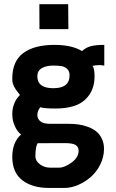

<svg xmlns="http://www.w3.org/2000/svg" viewBox="-20 -717 558 924"><path d="M169.4 -696.8H308.1L309.1 -576.7H169.9ZM264.2 89.8Q291 89.8 324.7 65.2Q358.4 40.5 358.4 7.8Q358.4 -9.3 344.5 -18.8Q330.6 -28.3 292 -28.3L161.6 -27.8Q150.4 -13.2 150.4 35.6Q150.4 57.6 172.1 73.7Q193.8 89.8 220.2 89.8ZM314.9 -354.5Q314.9 -374.5 303.2 -385.3Q291.5 -396 276.1 -398.7Q260.7 -401.4 236.3 -401.4Q201.7 -401.4 180.7 -388.7Q159.7 -376 159.7 -350.1Q159.7 -292.5 236.8 -292.5Q314.9 -292.5 314.9 -354.5ZM424.8 -399.9Q435.1 -389.2 435.1 -349.6Q435.1 -279.8 389.6 -237.3Q344.2 -194.8 247.6 -194.8H246.1Q189 -194.8 174.3 -201.2Q159.7 -184.1 159.7 -162.6Q159.7 -146 173.8 -133.5Q188 -121.1 222.7 -121.1H310.1Q334.5 -121.1 356.7 -118.2Q378.9 -115.2 402.1 -106.9Q425.3 -98.6 442.1 -85.4Q459 -72.3 469.7 -50.5Q480.5 -28.8 480.5 -0.5Q480.5 38.6 462.6 74.5Q444.8 110.4 417.2 134.5Q389.6 158.7 356 173.1Q322.3 187.5 290.5 187.5H214.8Q135.7 187.5 87.4 150.4Q39.1 113.3 39.1 38.1Q39.1 -32.2 81.5 -69.8Q63.5 -83 51.3 -110.1Q39.1 -137.2 39.1 -167.5Q39.1 -190.4 45.2 -209.2Q51.3 -228 57.9 -237.8Q64.5 -247.6 76.2 -260.3Q74.7 -262.2 68.4 -270Q62 -277.8 60.3 -280.5Q58.6 -283.2 54 -289.8Q49.3 -296.4 47.6 -300.5Q45.9 -304.7 43.2 -311.3Q40.5 -317.9 39.8 -324.7Q39.1 -331.5 39.1 -338.9Q39.1 -422.4 92 -461.7Q145 -501 241.7 -501Q326.2 -501 374.5 -471.2Q392.6 -487.8 416 -494.4Q439.5 -501 481.9 -501V-401.4Q467.3 -403.8 461.9 -403.8Q440.4 -403.8 424.8 -399.9Z"/></svg>

Font: Fantasque Sans Mono
Style: Bold
Weight: 700
Monospace: yes
Designer: Jany Belluz
Version: Version 1.8.0 ; ttfautohint (v1.8.2)